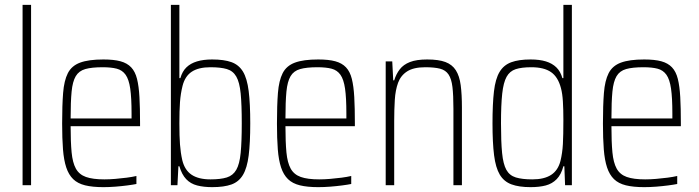

<svg xmlns="http://www.w3.org/2000/svg" viewBox="-20 -763 2879 791"><path d="M73 0V-743H108V0Z M406 8Q361 8 330.5 0.5Q300 -7 281.5 -25Q263 -43 253 -73Q243 -103 239.5 -147.5Q236 -192 236 -254Q236 -329 240 -380Q244 -431 259.5 -461.5Q275 -492 310 -505Q345 -518 406 -518Q449 -518 476.5 -510.5Q504 -503 520.5 -485.5Q537 -468 544.5 -438Q552 -408 554.5 -363Q557 -318 557 -256V-243H271Q271 -178 275 -135.5Q279 -93 292.5 -68.5Q306 -44 334 -34Q362 -24 410 -24Q431 -24 455 -26Q479 -28 502 -31Q525 -34 542 -38V-5Q527 -2 504 1Q481 4 455.5 6Q430 8 406 8ZM522 -256V-296Q522 -360 516.5 -398Q511 -436 497.5 -455Q484 -474 461 -480Q438 -486 403 -486Q358 -486 331.5 -478.5Q305 -471 292 -449Q279 -427 275 -385.5Q271 -344 271 -275H540Z M854 8Q819 8 792 1Q765 -6 747 -25Q729 -44 719 -78H715L711 0H684V-743H719V-441H723Q731 -469 748 -485.5Q765 -502 791.5 -510Q818 -518 854 -518Q903 -518 933.5 -507Q964 -496 981 -468Q998 -440 1004.5 -388Q1011 -336 1011 -255Q1011 -174 1004.5 -122.5Q998 -71 981 -42.5Q964 -14 933.5 -3Q903 8 854 8ZM847 -24Q889 -24 914.5 -32Q940 -40 953.5 -63.5Q967 -87 971.5 -133Q976 -179 976 -255Q976 -332 971.5 -378Q967 -424 953.5 -447.5Q940 -471 914.5 -478.5Q889 -486 847 -486Q798 -486 770 -467.5Q742 -449 732 -409Q724 -377 721.5 -342Q719 -307 719 -255Q719 -202 721.5 -168Q724 -134 731 -103Q741 -62 769.5 -43Q798 -24 847 -24Z M1291 8Q1246 8 1215.5 0.5Q1185 -7 1166.5 -25Q1148 -43 1138 -73Q1128 -103 1124.5 -147.5Q1121 -192 1121 -254Q1121 -329 1125 -380Q1129 -431 1144.5 -461.5Q1160 -492 1195 -505Q1230 -518 1291 -518Q1334 -518 1361.5 -510.5Q1389 -503 1405.5 -485.5Q1422 -468 1429.5 -438Q1437 -408 1439.5 -363Q1442 -318 1442 -256V-243H1156Q1156 -178 1160 -135.5Q1164 -93 1177.5 -68.5Q1191 -44 1219 -34Q1247 -24 1295 -24Q1316 -24 1340 -26Q1364 -28 1387 -31Q1410 -34 1427 -38V-5Q1412 -2 1389 1Q1366 4 1340.5 6Q1315 8 1291 8ZM1407 -256V-296Q1407 -360 1401.5 -398Q1396 -436 1382.5 -455Q1369 -474 1346 -480Q1323 -486 1288 -486Q1243 -486 1216.5 -478.5Q1190 -471 1177 -449Q1164 -427 1160 -385.5Q1156 -344 1156 -275H1425Z M1569 0V-510H1596L1600 -432H1604Q1612 -458 1627 -477.5Q1642 -497 1669 -507.5Q1696 -518 1740 -518Q1787 -518 1815 -507.5Q1843 -497 1858 -473.5Q1873 -450 1878 -412Q1883 -374 1883 -320V0H1848V-315Q1848 -371 1844 -404.5Q1840 -438 1828 -456Q1816 -474 1793 -480Q1770 -486 1732 -486Q1684 -486 1657.5 -469Q1631 -452 1620 -422Q1609 -392 1606.5 -351.5Q1604 -311 1604 -264V0Z M2166 8Q2118 8 2087 -3.5Q2056 -15 2039 -43.5Q2022 -72 2015.5 -123.5Q2009 -175 2009 -255Q2009 -335 2015 -386.5Q2021 -438 2038 -466.5Q2055 -495 2086 -506.5Q2117 -518 2166 -518Q2203 -518 2229 -510Q2255 -502 2272 -485.5Q2289 -469 2297 -441H2301V-743H2336V0H2308L2305 -78H2301Q2292 -44 2273.5 -25Q2255 -6 2228.5 1Q2202 8 2166 8ZM2173 -24Q2222 -24 2250.5 -42.5Q2279 -61 2289 -100Q2297 -133 2299 -169.5Q2301 -206 2301 -269Q2301 -312 2299 -345Q2297 -378 2291 -400Q2279 -446 2250 -466Q2221 -486 2169 -486Q2129 -486 2104.5 -478Q2080 -470 2067 -446.5Q2054 -423 2049 -377Q2044 -331 2044 -255Q2044 -179 2048.5 -133Q2053 -87 2066 -63.5Q2079 -40 2105 -32Q2131 -24 2173 -24Z M2634 8Q2589 8 2558.5 0.5Q2528 -7 2509.5 -25Q2491 -43 2481 -73Q2471 -103 2467.5 -147.5Q2464 -192 2464 -254Q2464 -329 2468 -380Q2472 -431 2487.5 -461.5Q2503 -492 2538 -505Q2573 -518 2634 -518Q2677 -518 2704.5 -510.5Q2732 -503 2748.5 -485.5Q2765 -468 2772.5 -438Q2780 -408 2782.5 -363Q2785 -318 2785 -256V-243H2499Q2499 -178 2503 -135.5Q2507 -93 2520.5 -68.5Q2534 -44 2562 -34Q2590 -24 2638 -24Q2659 -24 2683 -26Q2707 -28 2730 -31Q2753 -34 2770 -38V-5Q2755 -2 2732 1Q2709 4 2683.5 6Q2658 8 2634 8ZM2750 -256V-296Q2750 -360 2744.5 -398Q2739 -436 2725.5 -455Q2712 -474 2689 -480Q2666 -486 2631 -486Q2586 -486 2559.5 -478.5Q2533 -471 2520 -449Q2507 -427 2503 -385.5Q2499 -344 2499 -275H2768Z"/></svg>

Font: Saira Thin Condensed
Style: Regular
Weight: 100
Width: 3
Version: Version 1.101